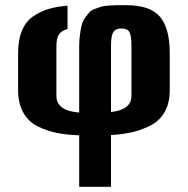

<svg xmlns="http://www.w3.org/2000/svg" viewBox="-20 -514 726 742"><path d="M241 -492C214.3 -490 190.7 -486 170 -480C149.3 -474 129.3 -464.7 110 -452C90.7 -439.3 75.8 -421 65.5 -397C55.2 -373 50 -343.7 50 -309V-166C50 -131.3 56.8 -102 70.5 -78C84.2 -54 103.3 -36.2 128 -24.5C152.7 -12.8 177.2 -4.7 201.5 0C225.8 4.7 254 7.7 286 9V208H409V8C439.7 6 466.8 2.3 490.5 -3C514.2 -8.3 537.8 -17 561.5 -29C585.2 -41 603.5 -58.5 616.5 -81.5C629.5 -104.5 636 -132.7 636 -166V-309C636 -372.3 623.5 -419 598.5 -449C573.5 -479 529.7 -494 467 -494H431.5C423.8 -494 413.3 -493.5 400 -492.5C386.7 -491.5 376.8 -490 370.5 -488C364.2 -486 356.2 -483.2 346.5 -479.5C336.8 -475.8 329.7 -471.3 325 -466C320.3 -460.7 315 -454 309 -446C303 -438 298.7 -428.7 296 -418C293.3 -407.3 291 -395 289 -381C287 -367 286 -351 286 -333V-79C227.3 -83.7 198 -105 198 -143V-336C198 -354.7 201 -369.2 207 -379.5C213 -389.8 224.3 -397.3 241 -402ZM488 -143C488 -107.7 461.7 -87 409 -81V-337C409 -363 412 -380.7 418 -390C424 -399.3 434 -404 448 -404C464 -404 474.7 -399.5 480 -390.5C485.3 -381.5 488 -363.3 488 -336Z"/></svg>

Font: Play
Style: Bold
Weight: 700
Designer: Jonas Hecksher
Foundry: Jonas Hecksher, Playtypeª, e-types AS
Version: Version 1.002